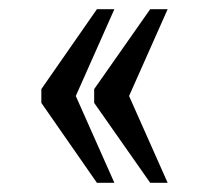

<svg xmlns="http://www.w3.org/2000/svg" viewBox="-20 -479 454 418"><path d="M307 -81H345L261 -270L345 -459H307L185 -285V-255ZM191 -81H229L145 -270L229 -459H191L70 -285V-255Z"/></svg>

Font: Noto Serif Sinhala ExtraCondensed
Style: Regular
Weight: 400
Width: 2
Designer: Jelle Bosma - Monotype Design Team
Foundry: Monotype Imaging Inc.
Version: Version 2.007